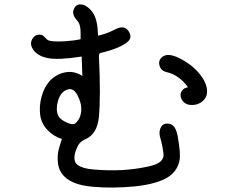

<svg xmlns="http://www.w3.org/2000/svg" viewBox="-20 -823 1040 871"><path d="M794.9 -98.6Q787.1 -51.8 748 -23.4Q700.2 10.7 592.8 22.5Q489.3 32.2 404.3 24.4Q295.9 16.6 258.8 -38.1Q244.1 -60.5 242.2 -89.8Q240.2 -119.1 245.1 -140.1Q250 -161.1 260.7 -192.4Q221.7 -205.1 194.3 -234.4Q167 -263.7 162.1 -302.7Q157.2 -342.8 168.5 -384.3Q179.7 -425.8 204.1 -454.1Q233.4 -486.3 274.9 -494.6Q316.4 -502.9 353.5 -478.5L350.6 -566.4Q242.2 -549.8 196.3 -559.6Q145.5 -569.3 126 -605.5Q114.3 -628.9 128.9 -649.9Q143.6 -670.9 169.9 -664.1Q177.7 -661.1 186 -651.4Q194.3 -641.6 200.2 -639.6Q212.9 -634.8 250 -634.8Q270.5 -634.8 305.7 -638.7Q310.5 -638.7 322.3 -640.6Q344.7 -644.5 345.7 -645.5Q345.7 -645.5 345.7 -672.9Q345.7 -712.9 332 -727.5Q305.7 -755.9 313.5 -777.3Q321.3 -800.8 339.8 -802.7Q358.4 -804.7 375.5 -792Q392.6 -779.3 402.3 -763.7Q422.9 -733.4 424.8 -661.1Q463.9 -669.9 498 -687.5Q515.6 -696.3 524.4 -698.2Q546.9 -702.1 560.5 -685.5Q582 -657.2 562.5 -636.7Q541 -615.2 489.3 -597.7Q442.4 -583 436.5 -583Q428.7 -581.1 428.7 -568.4Q437.5 -390.6 428.7 -293Q420.9 -213.9 367.2 -191.4Q343.8 -181.6 333 -161.1Q311.5 -117.2 320.3 -90.8Q322.3 -83 329.1 -77.1Q352.5 -57.6 410.2 -53.7Q537.1 -43 646.5 -66.4Q712.9 -79.1 719.7 -108.4Q723.6 -115.2 720.7 -132.8Q716.8 -165 705.1 -205.1Q700.2 -229.5 710.9 -247.6Q721.7 -265.6 747.1 -261.7Q776.4 -257.8 786.1 -205.1Q799.8 -127 794.9 -98.6ZM252 -287.1Q263.7 -275.4 287.6 -265.1Q311.5 -254.9 322.3 -263.7Q345.7 -284.2 348.6 -321.3Q350.6 -356.4 330.1 -393.6Q309.6 -430.7 277.3 -413.1Q250 -399.4 240.7 -355Q231.4 -310.5 252 -287.1ZM918 -423.8Q924.8 -386.7 899.9 -364.7Q875 -342.8 837.9 -347.7Q821.3 -350.6 811 -362.3Q800.8 -374 799.3 -387.7Q797.9 -401.4 806.6 -413.1Q815.4 -424.8 833 -426.8Q793.9 -482.4 735.4 -496.1Q709 -502 703.1 -527.8Q697.3 -553.7 721.7 -568.4Q753.9 -586.9 825.2 -541Q877 -507.8 905.3 -459Q915 -440.4 918 -423.8Z"/></svg>

Font: irohamaru Regular
Style: Regular
Weight: 400
Designer: [Source Han Sans]
Ryoko NISHIZUKA  (kana & ideographs); Paul D. Hunt (Latin, Greek & Cyrillic); Wenlong ZHANG  (bopomofo
Version: Version 1.00